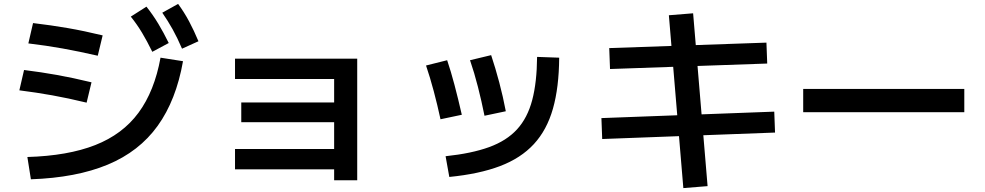

<svg xmlns="http://www.w3.org/2000/svg" viewBox="-20 -875 5040 982"><path d="M120 -72Q327 -78 467 -133Q607 -188 688.5 -298.5Q770 -409 801 -580L916 -562Q881 -363 786.5 -231.5Q692 -100 531 -33Q370 34 138 42ZM423 -350Q328 -373 247 -387.5Q166 -402 79 -413L103 -517Q191 -506 272 -491.5Q353 -477 448 -454ZM480 -590Q384 -612 300.5 -627Q217 -642 125 -653L149 -757Q242 -746 326 -731.5Q410 -717 505 -694ZM759 -610Q732 -665 706.5 -707.5Q681 -750 649 -790L729 -841Q763 -798 790 -753Q817 -708 843 -655ZM911 -626Q887 -682 863 -725Q839 -768 810 -810L891 -855Q923 -811 947.5 -765Q972 -719 995 -664Z M1689 47V-9H1182V-113H1689V-250H1214V-351H1689V-471H1182V-575H1807V47Z M2259 -76Q2392 -90 2481.5 -122.5Q2571 -155 2624.5 -213.5Q2678 -272 2702 -363Q2726 -454 2727 -584L2840 -580Q2839 -428 2808 -319Q2777 -210 2710.5 -138Q2644 -66 2537.5 -25.5Q2431 15 2278 30ZM2233 -265Q2217 -339 2198.5 -408.5Q2180 -478 2159 -540L2267 -567Q2286 -511 2304.5 -441Q2323 -371 2342 -288ZM2458 -283Q2443 -358 2424.5 -430.5Q2406 -503 2384 -567L2492 -593Q2514 -527 2533.5 -453.5Q2553 -380 2567 -306Z M3475 87 3401 -797 3525 -807 3599 77ZM3060 -164 3056 -271 3940 -304 3944 -197ZM3100 -522 3096 -629 3900 -657 3904 -550Z M4088 -301V-420H4912V-301Z"/></svg>

Font: M PLUS 1 Thin SemiBold
Style: Regular
Weight: 600
Version: Version 1.001